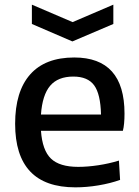

<svg xmlns="http://www.w3.org/2000/svg" viewBox="-20 -796 598 825"><path d="M117 -776 292 -701 467 -776V-693L291 -618L117 -693ZM304 9Q174 9 109.5 -59.5Q45 -128 45 -264Q45 -403 109.5 -476Q174 -549 299 -549Q515 -549 515 -308Q515 -261 508 -234H156Q162 -150 199 -114.5Q236 -79 316 -79Q356 -79 402.5 -86Q449 -93 491 -106L496 -23Q454 -8 403 0.5Q352 9 304 9ZM295 -467Q229 -467 195.5 -427.5Q162 -388 156 -304H414Q412 -392 384.5 -429.5Q357 -467 295 -467Z"/></svg>

Font: Encode Sans Normal
Style: Medium
Weight: 500
Designer: Pablo Impallari, Andres Torresi
Foundry: Pablo Impallari, Andres Torresi
Version: Version 1.000; ttfautohint (v1.00) -l 8 -r 50 -G 200 -x 14 -